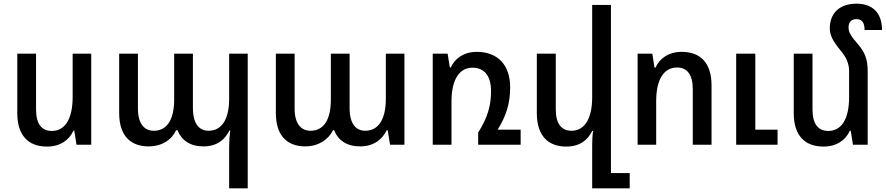

<svg xmlns="http://www.w3.org/2000/svg" viewBox="-20 -787 4820 1044"><path d="M476 -495H375V-259C375 -138 332 -75 262 -75C208 -75 176 -111 176 -192V-495H74V-172C74 -49 135 10 236 10C307 10 356 -25 379 -76H384L396 0H476Z M1226 237H1327V-495H1226V-250C1226 -137 1185 -76 1114 -76C1064 -76 1029 -113 1029 -199V-495H927V-246C927 -133 886 -76 816 -76C765 -76 730 -114 730 -196V-495H628V-172C628 -51 688 9 788 9C859 9 913 -26 938 -79H945C967 -24 1014 9 1086 9C1163 9 1204 -30 1227 -77H1232C1228 -47 1226 -21 1226 10Z M1640 9C1711 9 1766 -28 1791 -79H1797C1818 -24 1866 9 1938 9C2015 9 2060 -32 2083 -79H2088L2101 0H2179V-495H2078V-250C2078 -137 2037 -76 1966 -76C1916 -76 1881 -113 1881 -199V-495H1779V-246C1779 -132 1738 -76 1668 -76C1617 -76 1582 -114 1582 -196V-495H1480V-172C1480 -51 1540 9 1640 9Z M2686 -82C2732 -156 2754 -224 2754 -312C2754 -433 2687 -505 2573 -505C2502 -505 2454 -470 2431 -420H2426L2414 -495H2333V0H2435V-236C2435 -356 2479 -419 2549 -419C2613 -419 2650 -375 2650 -292C2650 -215 2633 -150 2580 -66V0H2811V-82Z M3302 154V-760H3200V-259C3200 -139 3157 -76 3088 -76C3034 -76 3002 -112 3002 -193V-495H2899V-172C2899 -49 2960 10 3059 10C3132 10 3176 -25 3200 -75H3205C3201 -49 3200 -24 3200 3V237H3404V154Z M3447 0H3548V-237C3548 -357 3591 -420 3661 -420C3715 -420 3747 -383 3747 -302V0H3849V-322C3849 -446 3788 -505 3687 -505C3616 -505 3567 -470 3544 -419H3539L3527 -495H3447ZM3983 0H4208V-82H4087V-495H3983Z M4698 -401C4698 -462 4684 -502 4644 -548C4608 -590 4594 -610 4594 -638C4594 -665 4608 -683 4636 -683C4669 -683 4681 -662 4681 -624H4776C4776 -716 4725 -767 4638 -767C4544 -767 4492 -715 4492 -632C4492 -598 4508 -564 4547 -517C4584 -474 4597 -439 4597 -399V-259C4597 -137 4554 -75 4484 -75C4430 -75 4398 -111 4398 -192V-495H4296V-172C4296 -49 4357 10 4458 10C4529 10 4578 -25 4601 -76H4606L4618 0H4698Z"/></svg>

Font: Noto Sans Armenian SemiCondensed Medium
Style: Regular
Weight: 500
Width: 4
Designer: Monotype Design Team
Foundry: Monotype Imaging Inc.
Version: Version 2.008